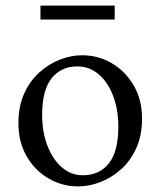

<svg xmlns="http://www.w3.org/2000/svg" viewBox="-20 -653 575 688"><path d="M274 -455Q332 -455 380.5 -426.5Q429 -398 459 -347Q489 -296 489 -228Q489 -168 468.5 -122.5Q448 -77 414 -46.5Q380 -16 339.5 -0.5Q299 15 260 15Q203 15 154 -13.5Q105 -42 75.5 -93Q46 -144 46 -212Q46 -272 66.5 -317.5Q87 -363 121 -393.5Q155 -424 195 -439.5Q235 -455 274 -455ZM277 -25Q336 -25 370 -67.5Q404 -110 404 -199Q404 -260 385.5 -309Q367 -358 334 -386.5Q301 -415 257 -415Q199 -415 165 -372.5Q131 -330 131 -241Q131 -181 149.5 -132Q168 -83 201 -54Q234 -25 277 -25ZM125 -633H391V-583H125Z"/></svg>

Font: Bona Nova
Style: Regular
Weight: 400
Designer: Mateusz Machalski
Foundry: Capitalics
Version: Version 4.001; ttfautohint (v1.8.3)